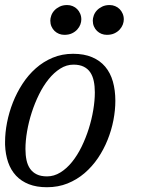

<svg xmlns="http://www.w3.org/2000/svg" viewBox="-20 -747 574 777"><path d="M0.5 -172.4Q0.5 -210 8.5 -251.2Q16.6 -292.5 32.2 -332.3Q47.9 -372.1 71 -407.7Q94.2 -443.4 124.8 -470.5Q155.3 -497.6 193.1 -513.4Q231 -529.3 275.9 -529.3Q320.3 -529.3 352.5 -515.6Q384.8 -502 405.8 -477.1Q426.8 -452.1 436.8 -417Q446.8 -381.8 446.8 -338.9Q446.8 -301.3 439 -260.7Q431.2 -220.2 415.5 -181.2Q399.9 -142.1 376.5 -107.4Q353 -72.8 322.3 -46.4Q291.5 -20 253.4 -4.6Q215.3 10.7 169.9 10.7Q127.9 10.7 96.9 -1.5Q65.9 -13.7 44.9 -36.1Q23.9 -58.6 12.9 -90.3Q2 -122.1 0.5 -161.1ZM277.3 -485.4Q249 -485.4 223.6 -469.2Q198.2 -453.1 176.8 -426.5Q155.3 -399.9 137.9 -364.7Q120.6 -329.6 108.4 -291.7Q96.2 -253.9 89.6 -215.6Q83 -177.2 83 -144Q83 -119.1 87.4 -98.6Q91.8 -78.1 102.1 -63.7Q112.3 -49.3 128.9 -41.3Q145.5 -33.2 170.4 -33.2Q198.7 -33.2 224.4 -49.1Q250 -64.9 271.5 -91.6Q293 -118.2 310.1 -153.1Q327.1 -188 339.1 -225.8Q351.1 -263.7 357.4 -301.8Q363.8 -339.8 363.8 -373.5Q363.8 -398.4 359.4 -419.2Q355 -439.9 345 -454.6Q335 -469.2 318.4 -477.3Q301.8 -485.4 277.3 -485.4ZM240.7 -606Q229 -606 218.8 -610.1Q208.5 -614.3 200.7 -621.8Q192.9 -629.4 188.2 -640.1Q183.6 -650.9 183.6 -663.6Q183.6 -672.9 187.5 -684.1Q191.4 -695.3 200 -704.6Q208.5 -713.9 221.4 -720.2Q234.4 -726.6 252 -726.6Q263.7 -726.6 274.2 -722.2Q284.7 -717.8 292.2 -710.2Q299.8 -702.6 304.4 -691.9Q309.1 -681.2 309.1 -668.5Q309.1 -658.7 305.2 -647.9Q301.3 -637.2 292.7 -627.7Q284.2 -618.2 271.2 -612.1Q258.3 -606 240.7 -606ZM412.6 -606Q400.9 -606 390.6 -610.1Q380.4 -614.3 372.6 -621.8Q364.7 -629.4 360.1 -640.1Q355.5 -650.9 355.5 -663.6Q355.5 -672.9 359.4 -684.1Q363.3 -695.3 371.8 -704.6Q380.4 -713.9 393.3 -720.2Q406.2 -726.6 423.8 -726.6Q435.5 -726.6 446 -722.2Q456.5 -717.8 464.1 -710.2Q471.7 -702.6 476.3 -691.9Q481 -681.2 481 -668.5Q481 -658.7 477.1 -647.9Q473.1 -637.2 464.6 -627.7Q456.1 -618.2 443.1 -612.1Q430.2 -606 412.6 -606Z"/></svg>

Font: Arian Grqi
Style: Italic
Weight: 400
Italic angle: -15°
Designer: Ruben Hakobyan (Tarumian)
Foundry: Ruben Hakobyan (Tarumian)
Version: Version 1.002